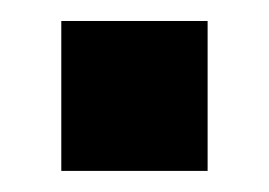

<svg xmlns="http://www.w3.org/2000/svg" viewBox="-20 -370 255 182"><path d="M38.1 -350.1H176.8V-208H38.1Z"/></svg>

Font: D-DIN Exp
Style: DINExp-Bold
Weight: 700
Width: 7
Designer: Charles Nix
Foundry: Datto Inc.
Version: Version 1.00